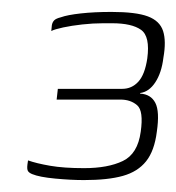

<svg xmlns="http://www.w3.org/2000/svg" viewBox="-20 -557 296 322"><path d="M121 -255Q99 -255 72.5 -257.5Q46 -260 34 -265Q29 -267 27 -270Q25 -273 26 -281L27 -288Q41 -283 64 -279Q87 -275 121 -275Q161 -275 186 -287Q211 -299 216 -336Q221 -371 210 -380.5Q199 -390 182 -390H75L77 -408H185Q201 -408 212 -420Q223 -432 227 -459Q232 -496 216.5 -507Q201 -518 168 -518Q164 -518 160.5 -518Q157 -518 153 -518Q136 -518 118 -516Q100 -514 86 -511Q72 -508 66 -505L67 -515Q68 -520 71 -523Q74 -526 82 -528Q93 -532 115.5 -534.5Q138 -537 167 -537Q208 -537 228 -529.5Q248 -522 253.5 -505Q259 -488 254 -460Q251 -435 240.5 -419Q230 -403 215 -401V-400Q233 -399 240.5 -384.5Q248 -370 243 -336Q239 -304 225 -286.5Q211 -269 186 -262Q161 -255 121 -255Z"/></svg>

Font: Genos ExtraLight
Style: Italic
Weight: 250
Italic angle: -8°
Designer: Robert E. Leuschke
Foundry: Robert E. Leuschke
Version: Version 1.010